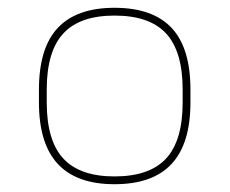

<svg xmlns="http://www.w3.org/2000/svg" viewBox="-20 -758 590 493"><path d="M274 -285Q177 -285 128.5 -337Q80 -389 80 -495V-528Q80 -635 128.5 -686.5Q177 -738 274 -738Q372 -738 420.5 -686.5Q469 -635 469 -528V-495Q469 -389 420.5 -337Q372 -285 274 -285ZM274 -305Q364 -305 406.5 -351Q449 -397 449 -495V-528Q449 -626 406.5 -672Q364 -718 274 -718Q185 -718 142.5 -672Q100 -626 100 -528V-495Q100 -397 142.5 -351Q185 -305 274 -305Z"/></svg>

Font: M PLUS Code Latin SemiExpanded Thin
Style: Regular
Weight: 250
Width: 6
Designer: Coji Morishita
Foundry: UNDERFOREST DESIGN
Version: Version 1.002; ttfautohint (v1.8.3)